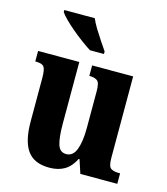

<svg xmlns="http://www.w3.org/2000/svg" viewBox="-115 -855 828 954"><g transform="rotate(15 299.5 -378.0)"><path d="M227 10Q149 10 114 -38.5Q79 -87 79 -188V-411Q79 -454 69.5 -468Q60 -482 27 -482H24V-536H236V-218Q236 -148 247 -112.5Q258 -77 291 -77Q326 -77 341.5 -118Q357 -159 357 -228V-419Q357 -462 343 -472Q329 -482 305 -482H302V-536H513V-117Q513 -73 527.5 -63.5Q542 -54 566 -54H575V0H385L362 -70H358Q337 -28 305 -9Q273 10 227 10ZM272 -606Q250 -620 223.5 -639.5Q197 -659 171 -681Q145 -703 125 -723Q105 -743 97 -756V-766H254Q263 -744 279.5 -717Q296 -690 313.5 -664Q331 -638 344 -619V-606Z"/></g></svg>

Font: Noto Serif Tamil Condensed ExtraBold
Style: Italic
Weight: 800
Width: 3
Italic angle: -12°
Designer: Indian Type Foundry, Tom Grace, and the Monotype Design Team
Foundry: Monotype Imaging Inc.
Version: Version 2.003; ttfautohint (v1.8.4.7-5d5b)